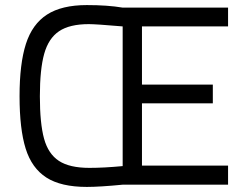

<svg xmlns="http://www.w3.org/2000/svg" viewBox="-20 -726 965 756"><path d="M57 -347Q57 -475 82 -553Q107 -631 165 -668.5Q223 -706 322 -706Q404 -706 463 -696H878V-622H539V-393H818V-319H539V-74H878V1H465Q373 10 322 10Q220 10 162.5 -27Q105 -64 81 -141Q57 -218 57 -347ZM463 -72V-622Q358 -631 330 -631Q254 -631 212.5 -603Q171 -575 154 -514Q137 -453 137 -347Q137 -240 153.5 -180Q170 -120 212 -92.5Q254 -65 332 -65Q389 -65 463 -72Z"/></svg>

Font: Cairo
Style: Regular
Weight: 400
Designer: Mohamed Gaber, the designers of Titillium
Foundry: Kief Type Foundry
Version: Version 2.009; ttfautohint (v1.5.33-1714) -l 8 -r 50 -G 200 